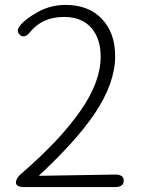

<svg xmlns="http://www.w3.org/2000/svg" viewBox="-20 -762 575 782"><path d="M81 0Q45 0 45 -18Q45 -36 66 -54Q227 -193 310 -314Q390 -430 390 -531Q390 -603 354 -646Q315 -693 241 -693Q153 -693 103 -632Q80 -603 61 -620Q42 -637 66 -663Q88 -687 132 -712Q185 -742 247 -742Q341 -742 395 -685Q449 -628 449 -533Q449 -424 366 -300Q293 -191 141 -49Q137 -46 142 -46L447 -51Q484 -52 484 -26Q484 0 448 0Z"/></svg>

Font: Resource Han Rounded KR Light
Style: Regular
Weight: 300
Designer: Cyano Hao (round all glyphs); Ryoko NISHIZUKA 西塚涼子 (kana, bopomofo & ideographs); Paul D. Hunt (Latin, Greek & Cyrillic)
Foundry: Cyano Hao
Version: 0.990